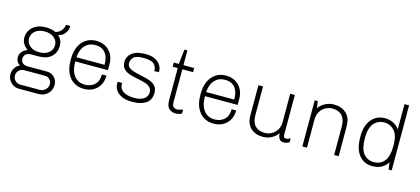

<svg xmlns="http://www.w3.org/2000/svg" viewBox="-68 -1292 4490 2053"><g transform="rotate(15 2177.0 -266.0)"><path d="M404 -499Q441 -509 465 -536Q489 -563 494 -603H542Q542 -559 514.5 -521Q487 -483 443 -477L442 -473Q488 -433 488 -365Q488 -294 439 -247Q390 -200 293 -200H211Q179 -200 157.5 -182Q136 -164 136 -133Q136 -102 157 -84.5Q178 -67 211 -67H424Q476 -67 509 -33Q542 1 542 52Q542 90 523.5 121Q505 152 472.5 170Q440 188 399 188H182Q147 188 118 170Q89 152 72.5 123Q56 94 56 61Q56 24 76 -8.5Q96 -41 130 -55Q85 -82 85 -135Q85 -170 106.5 -195.5Q128 -221 166 -236Q98 -286 98 -355Q98 -399 120 -436.5Q142 -474 186 -497.5Q230 -521 293 -521Q358 -521 404 -499ZM149 -360Q149 -311 187.5 -278Q226 -245 293 -245Q360 -245 398.5 -278Q437 -311 437 -360Q437 -409 398.5 -442Q360 -475 293 -475Q226 -475 187.5 -442Q149 -409 149 -360ZM186 -18Q153 -18 129.5 5.5Q106 29 106 62Q106 95 129.5 118.5Q153 142 186 142H402Q438 142 464.5 116.5Q491 91 491 55Q491 26 470 4Q449 -18 420 -18Z M1052 -314V-250H690Q690 -147 733.5 -91.5Q777 -36 853 -36Q917 -36 959.5 -75Q1002 -114 1002 -189H1052Q1052 -128 1026 -83Q1000 -38 955.5 -14Q911 10 857 10H852Q789 10 741 -20.5Q693 -51 666 -109Q639 -167 639 -248V-263Q639 -344 666 -402Q693 -460 741 -490.5Q789 -521 851 -521H855Q910 -521 954.5 -496.5Q999 -472 1025.5 -425Q1052 -378 1052 -314ZM691 -296H1002Q1002 -385 963 -430Q924 -475 852 -475Q785 -475 741 -429Q697 -383 691 -296Z M1584 -383 1583 -369H1533V-382Q1533 -414 1504.5 -444.5Q1476 -475 1388 -475Q1303 -475 1276.5 -446Q1250 -417 1250 -383Q1250 -354 1270 -336Q1290 -318 1320 -308.5Q1350 -299 1403 -288Q1464 -275 1503 -262Q1542 -249 1569 -221Q1596 -193 1596 -146Q1596 -65 1540.5 -27.5Q1485 10 1391 10H1386Q1313 10 1268 -13Q1223 -36 1203.5 -69Q1184 -102 1184 -132Q1184 -145 1185 -157H1235Q1234 -152 1234 -143Q1234 -92 1278.5 -64Q1323 -36 1400 -36Q1469 -36 1507 -63.5Q1545 -91 1545 -136Q1545 -171 1523.5 -191Q1502 -211 1470.5 -221.5Q1439 -232 1386 -242Q1325 -254 1288 -266.5Q1251 -279 1225 -306Q1199 -333 1199 -381Q1199 -443 1249 -482Q1299 -521 1396 -521H1400Q1462 -521 1503.5 -500Q1545 -479 1564.5 -447Q1584 -415 1584 -383Z M1818 -674V-511H1937V-465H1818V-103Q1818 -63 1833.5 -49.5Q1849 -36 1875 -36Q1886 -36 1905 -41Q1924 -46 1937 -52V-7Q1924 1 1905.5 5.5Q1887 10 1869 10Q1823 10 1795 -18Q1767 -46 1767 -101V-465H1711V-511H1767L1785 -674Z M2488 -314V-250H2126Q2126 -147 2169.5 -91.5Q2213 -36 2289 -36Q2353 -36 2395.5 -75Q2438 -114 2438 -189H2488Q2488 -128 2462 -83Q2436 -38 2391.5 -14Q2347 10 2293 10H2288Q2225 10 2177 -20.5Q2129 -51 2102 -109Q2075 -167 2075 -248V-263Q2075 -344 2102 -402Q2129 -460 2177 -490.5Q2225 -521 2287 -521H2291Q2346 -521 2390.5 -496.5Q2435 -472 2461.5 -425Q2488 -378 2488 -314ZM2127 -296H2438Q2438 -385 2399 -430Q2360 -475 2288 -475Q2221 -475 2177 -429Q2133 -383 2127 -296Z M2699 -197Q2699 -116 2736.5 -76Q2774 -36 2843 -36Q2887 -36 2923 -57Q2959 -78 2979.5 -115Q3000 -152 3000 -197V-511H3051V-69Q3051 -36 3078 -36Q3101 -36 3128 -52V-9Q3100 10 3064 10Q3030 10 3015 -15.5Q3000 -41 3000 -76Q2974 -36 2930 -13Q2886 10 2835 10Q2751 10 2699.5 -38Q2648 -86 2648 -182V-511H2699Z M3673 -329V0H3623V-314Q3623 -395 3585.5 -435Q3548 -475 3479 -475Q3435 -475 3399 -454Q3363 -433 3342.5 -396Q3322 -359 3322 -314V0H3271V-511H3305L3316 -435Q3342 -475 3387.5 -498Q3433 -521 3484 -521Q3568 -521 3620.5 -472.5Q3673 -424 3673 -329Z M4209 -440V-720H4260V0H4226L4215 -77Q4159 10 4046 10Q3956 10 3899.5 -57.5Q3843 -125 3843 -260V-271Q3843 -350 3870 -406.5Q3897 -463 3943 -492Q3989 -521 4046 -521Q4099 -521 4141.5 -499.5Q4184 -478 4209 -440ZM3894 -269V-258Q3894 -141 3937 -88.5Q3980 -36 4051 -36Q4123 -36 4166.5 -87.5Q4210 -139 4210 -257V-269Q4210 -372 4165.5 -423.5Q4121 -475 4051 -475Q3982 -475 3938 -423Q3894 -371 3894 -269Z"/></g></svg>

Font: Chivo Thin
Style: Regular
Weight: 100
Designer: Hector Gatti
Foundry: Omnibus-Type
Version: Version 1.007